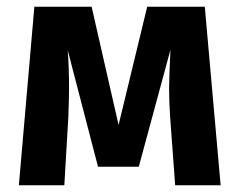

<svg xmlns="http://www.w3.org/2000/svg" viewBox="-20 -550 711 570"><path d="M635 0H500L485 -204Q482 -248 482 -288Q482 -316 486 -402L392 -55H271L181 -401Q185 -350 185 -290Q185 -261 183 -205L171 0H36L82 -530H252L332 -179L417 -530H588Z"/></svg>

Font: FiraSans
Style: Regular
Weight: 600
Designer: Carrois Corporate & Edenspiekermann AG
Foundry: Carrois Corporate GbR & Edenspiekermann AG
Version: Version 3.106;PS 003.106;hotconv 1.0.70;makeotf.lib2.5.58329